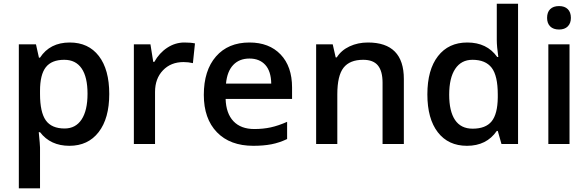

<svg xmlns="http://www.w3.org/2000/svg" viewBox="-20 -780 3187 1040"><path d="M356 9.8Q253.4 9.8 196.8 -64H189.9Q196.8 4.4 196.8 19V240.2H82V-540H174.8Q178.7 -524.9 190.9 -467.8H196.8Q250.5 -549.8 357.9 -549.8Q459 -549.8 515.4 -476.6Q571.8 -403.3 571.8 -271Q571.8 -138.7 514.4 -64.5Q457 9.8 356 9.8ZM328.1 -456.1Q259.8 -456.1 228.3 -416Q196.8 -376 196.8 -288.1V-271Q196.8 -172.4 228 -128.2Q259.3 -84 330.1 -84Q389.6 -84 421.9 -132.8Q454.1 -181.6 454.1 -272Q454.1 -362.8 422.1 -409.4Q390.1 -456.1 328.1 -456.1Z M979 -549.8Q1013.7 -549.8 1036.1 -544.9L1024.9 -438Q1000.5 -443.8 974.1 -443.8Q905.3 -443.8 862.5 -398.9Q819.8 -354 819.8 -282.2V0H705.1V-540H794.9L810.1 -444.8H815.9Q842.8 -493.2 886 -521.5Q929.2 -549.8 979 -549.8Z M1352.1 9.8Q1226.1 9.8 1155 -63.7Q1084 -137.2 1084 -266.1Q1084 -398.4 1149.9 -474.1Q1215.8 -549.8 1331.1 -549.8Q1438 -549.8 1500 -484.9Q1562 -419.9 1562 -306.2V-244.1H1202.1Q1204.6 -165.5 1244.6 -123.3Q1284.7 -81.1 1357.4 -81.1Q1405.3 -81.1 1446.5 -90.1Q1487.8 -99.1 1535.2 -120.1V-26.9Q1493.2 -6.8 1450.2 1.5Q1407.2 9.8 1352.1 9.8ZM1331.1 -462.9Q1276.4 -462.9 1243.4 -428.2Q1210.4 -393.6 1204.1 -327.1H1449.2Q1448.2 -394 1417 -428.5Q1385.7 -462.9 1331.1 -462.9Z M2167.5 0H2052.2V-332Q2052.2 -394.5 2027.1 -425.3Q2002 -456.1 1947.3 -456.1Q1874.5 -456.1 1840.8 -413.1Q1807.1 -370.1 1807.1 -269V0H1692.4V-540H1782.2L1798.3 -469.2H1804.2Q1828.6 -507.8 1873.5 -528.8Q1918.5 -549.8 1973.1 -549.8Q2167.5 -549.8 2167.5 -352.1Z M2509.3 9.8Q2408.2 9.8 2351.6 -63.5Q2294.9 -136.7 2294.9 -269Q2294.9 -401.9 2352.3 -475.8Q2409.7 -549.8 2511.2 -549.8Q2617.7 -549.8 2673.3 -471.2H2679.2Q2670.9 -529.3 2670.9 -563V-759.8H2786.1V0H2696.3L2676.3 -70.8H2670.9Q2615.7 9.8 2509.3 9.8ZM2540 -83Q2610.8 -83 2643.1 -122.8Q2675.3 -162.6 2676.3 -252V-268.1Q2676.3 -370.1 2643.1 -413.1Q2609.9 -456.1 2539.1 -456.1Q2478.5 -456.1 2445.8 -407Q2413.1 -357.9 2413.1 -267.1Q2413.1 -177.2 2444.8 -130.1Q2476.6 -83 2540 -83Z M3064.9 0H2950.2V-540H3064.9ZM2943.4 -683.1Q2943.4 -713.9 2960.2 -730.5Q2977.1 -747.1 3008.3 -747.1Q3038.6 -747.1 3055.4 -730.5Q3072.3 -713.9 3072.3 -683.1Q3072.3 -653.8 3055.4 -637Q3038.6 -620.1 3008.3 -620.1Q2977.1 -620.1 2960.2 -637Q2943.4 -653.8 2943.4 -683.1Z"/></svg>

Font: f2_52653          
Style: Regular
Weight: 600
Foundry: Ascender Corporation
Version: Version 1.10